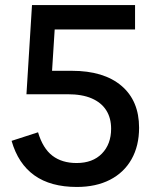

<svg xmlns="http://www.w3.org/2000/svg" viewBox="-20 -725 616 762"><path d="M285 17Q181 17 116.5 -29Q52 -75 26 -166L131 -200Q150 -136 188 -107Q226 -78 284 -78Q348 -78 384.5 -115.5Q421 -153 421 -214Q421 -257 401.5 -287.5Q382 -318 344 -334.5Q306 -351 248 -351H85L107 -705H516V-608H154L199 -639L183 -387L145 -444H265Q392 -444 462 -384.5Q532 -325 532 -218Q532 -146 502 -93Q472 -40 416.5 -11.5Q361 17 285 17Z"/></svg>

Font: TikTok Sans 24pt Medium
Style: Regular
Weight: 500
Version: Version 4.000